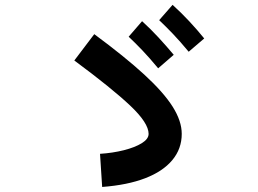

<svg xmlns="http://www.w3.org/2000/svg" viewBox="-20 -795 1040 773"><path d="M391.3 -42.3 382.7 -175.7Q433.7 -179 478.4 -190.2Q523.2 -201.5 550.8 -218.5Q578.3 -235.5 578.3 -256Q578.3 -299.7 504.3 -369.7Q430.2 -439.7 279.2 -551.5L359.5 -657.5Q482.7 -566.5 560.6 -495Q638.5 -423.5 675.1 -365.5Q711.7 -307.5 711.7 -256Q711.7 -196 673.7 -150.4Q635.7 -104.8 564.4 -77.4Q493.2 -50 391.3 -42.3ZM616.8 -520Q581.8 -562.2 553.7 -591.7Q525.5 -621.3 498 -647.2L552 -709.7Q586.3 -678.7 618.3 -643.9Q650.3 -609.2 679.5 -574.3ZM739.7 -586.7Q704.7 -628.8 676.5 -658.3Q648.3 -687.8 620.8 -713.8L674.8 -775.5Q710 -743.7 742 -709.3Q774 -675 802.2 -640.2Z"/></svg>

Font: Murecho Thin
Style: Regular
Weight: 100
Designer: Neil Summerour
Foundry: Positype
Version: Version 1.010